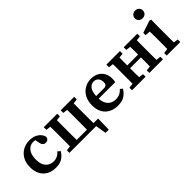

<svg xmlns="http://www.w3.org/2000/svg" viewBox="54 -1586 2594 2594"><g transform="rotate(-45 1351.5 -289.0)"><path d="M286 14Q172 14 106 -54Q40 -122 40 -239Q40 -321 73 -380Q106 -439 163 -471Q220 -503 291 -503Q372 -503 424 -465Q476 -427 486 -374Q477 -322 428 -322Q370 -322 361 -391L349 -448Q330 -451 309 -451Q250 -451 209.5 -401.5Q169 -352 169 -255Q169 -161 212.5 -114.5Q256 -68 322 -68Q363 -68 394.5 -83.5Q426 -99 453 -130L488 -100Q460 -51 413 -18.5Q366 14 286 14Z M877 -440V-490H1135V-440L1068 -432Q1067 -394 1067 -351.5Q1067 -309 1067 -274V-215Q1067 -179 1067.5 -135.5Q1068 -92 1068 -54H1156L1152 154H1091L1065 0H554V-49L621 -57Q622 -95 622 -137.5Q622 -180 622 -215V-274Q622 -309 622 -351.5Q622 -394 621 -432L554 -440V-490H812V-440L747 -432Q746 -394 746 -351.5Q746 -309 746 -274V-215Q746 -179 746 -135.5Q746 -92 747 -54H943Q943 -92 943.5 -135.5Q944 -179 944 -215V-274Q944 -309 944 -351.5Q944 -394 943 -432Z M1466 -451Q1423 -451 1390 -413.5Q1357 -376 1352 -287H1515Q1541 -293 1549.5 -307Q1558 -321 1558 -344Q1558 -397 1533 -424Q1508 -451 1466 -451ZM1472 14Q1358 14 1290.5 -53Q1223 -120 1223 -239Q1223 -319 1255 -378.5Q1287 -438 1342 -470.5Q1397 -503 1466 -503Q1529 -503 1575.5 -478Q1622 -453 1648 -407.5Q1674 -362 1674 -300Q1674 -282 1672 -266Q1670 -250 1667 -238H1351Q1356 -153 1398.5 -110Q1441 -67 1508 -67Q1555 -67 1587.5 -83Q1620 -99 1646 -129L1679 -102Q1647 -49 1599.5 -17.5Q1552 14 1472 14Z M2081 -440V-490H2341V-440L2274 -432Q2273 -394 2273 -351.5Q2273 -309 2273 -274V-215Q2273 -180 2273 -137.5Q2273 -95 2274 -57L2341 -49V0H2081V-49L2148 -57Q2149 -96 2149 -142Q2149 -188 2149 -229H1942Q1942 -181 1942 -137.5Q1942 -94 1943 -57L2009 -49V0H1750V-49L1817 -57Q1818 -95 1818 -137.5Q1818 -180 1818 -215V-274Q1818 -309 1818 -351.5Q1818 -394 1817 -432L1750 -440V-490H2009V-440L1943 -432Q1942 -394 1942 -353Q1942 -312 1942 -283H2149Q2149 -319 2149 -358Q2149 -397 2148 -432Z M2413 0V-49L2481 -57Q2482 -95 2482 -137Q2482 -179 2482 -213V-264Q2482 -302 2481.5 -331Q2481 -360 2480 -391L2406 -397V-441L2581 -499L2608 -492L2606 -358V-213Q2606 -179 2606 -137Q2606 -95 2607 -57L2672 -49V0ZM2541 -586Q2508 -586 2486 -606.5Q2464 -627 2464 -659Q2464 -691 2486 -711.5Q2508 -732 2541 -732Q2573 -732 2595 -711.5Q2617 -691 2617 -659Q2617 -627 2595 -606.5Q2573 -586 2541 -586Z"/></g></svg>

Font: Source Serif 4 SmText Semibold
Style: Regular
Weight: 600
Designer: Frank Grießhammer
Foundry: Adobe
Version: Version 4.005;hotconv 1.1.0;makeotfexe 2.6.0